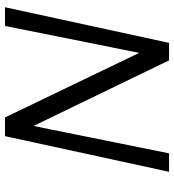

<svg xmlns="http://www.w3.org/2000/svg" viewBox="16 -714 698 770"><g transform="rotate(-90 365.0 -329.0)"><path d="M61 0 204 -658H268L135 0ZM544 0H508L217 -601L231 -658H279L559 -76ZM721 -658 578 0H514L646 -658Z"/></g></svg>

Font: Ysabeau Infant Medium
Style: Italic
Weight: 500
Italic angle: -12°
Designer: Christian Thalmann (Catharsis Fonts)
Version: Version 2.001;gftools[0.9.30]; featfreeze: ss01,ss02,lnum